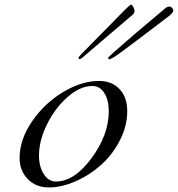

<svg xmlns="http://www.w3.org/2000/svg" viewBox="-20 -806 780 842"><path d="M341 -573 527 -762Q551 -786 555 -786Q559 -786 564.5 -775Q570 -764 570 -759Q570 -747 560 -740L349 -560Q336 -547 329 -547Q324 -547 324 -552Q324 -556 341 -573ZM704 -769Q713 -777 723 -777Q730 -777 735 -771Q740 -765 740 -759Q740 -751 719 -734Q547 -603 507.5 -574.5Q468 -546 460 -546Q454 -546 454 -552Q454 -557 577 -662Q651 -724 704 -769ZM414 -451Q471 -451 504.5 -415Q538 -379 538 -319Q538 -253 505.5 -190Q473 -127 423 -82.5Q373 -38 311.5 -11Q250 16 194 16Q138 16 102 -20.5Q66 -57 66 -113Q66 -195 121.5 -275Q177 -355 258 -403Q339 -451 414 -451ZM385 -429Q332 -429 277 -381Q222 -333 186.5 -261.5Q151 -190 151 -124Q151 -75 172 -42.5Q193 -10 225 -10Q306 -10 381.5 -112.5Q457 -215 457 -318Q457 -367 437.5 -398Q418 -429 385 -429Z"/></svg>

Font: Miama Nueva
Style: Medium
Weight: 400
Italic angle: -28°
Version: Version 1.0